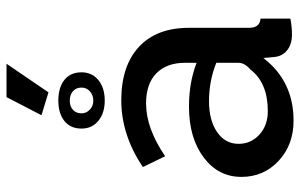

<svg xmlns="http://www.w3.org/2000/svg" viewBox="-190 -744 943 604"><g transform="rotate(-90 282.0 -441.5)"><path d="M205 10Q129 10 78.5 -37Q28 -84 28 -154Q28 -227 89.5 -273Q151 -319 249 -319Q325 -319 387 -295V-331Q387 -389 354 -421.5Q321 -454 259 -454Q181 -454 93 -394L59 -464Q160 -532 269 -532Q377 -532 437 -476.5Q497 -421 497 -319V-130Q497 -96 526 -94V0Q500 5 476 5Q445 5 426 -10.5Q407 -26 405 -52L402 -85Q329 10 205 10ZM235 -71Q324 -71 366 -126Q387 -144 387 -164V-233Q330 -256 266 -256Q206 -256 169 -230.5Q132 -205 132 -163Q132 -124 161 -97.5Q190 -71 235 -71ZM384 -893 294 -761 222 -783 279 -893ZM180 -657Q180 -692 204 -711Q228 -730 268 -730Q309 -730 333 -711Q357 -692 357 -657Q357 -624 332.5 -604Q308 -584 268 -584Q229 -584 204.5 -604Q180 -624 180 -657ZM228 -657Q228 -642 239.5 -631Q251 -620 268 -620Q285 -620 297 -630.5Q309 -641 309 -657Q309 -674 297.5 -684Q286 -694 268 -694Q250 -694 239 -684Q228 -674 228 -657Z"/></g></svg>

Font: Raleway
Style: Regular
Weight: 600
Designer: Matt McInerney, Pablo Impallari, Rodrigo Fuenzalida
Foundry: Matt McInerney, Pablo Impallari, Rodrigo Fuenzalida
Version: Version 1.000;PS 001.001;hotconv 1.0.56; ttfautohint (v1.5)